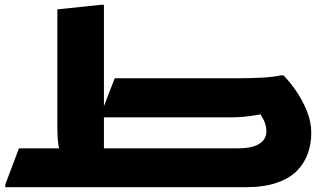

<svg xmlns="http://www.w3.org/2000/svg" viewBox="-20 -780 1368 800"><path d="M391 -162H971Q1017 -162 1042.5 -172Q1068 -182 1079 -197.5Q1090 -213 1090 -232Q1090 -259 1077.5 -282.5Q1065 -306 1053 -320L1131 -317Q1086 -307 1054 -301.5Q1022 -296 995.5 -293.5Q969 -291 940 -291H395L458 -454H977Q1026 -454 1072.5 -456.5Q1119 -459 1149 -466H1161Q1187 -440 1213.5 -401.5Q1240 -363 1258.5 -318Q1277 -273 1277 -226Q1277 -182 1263 -141.5Q1249 -101 1218 -69Q1187 -37 1133.5 -18.5Q1080 0 1002 0H391ZM2 0V-11L59 -162H305L242 -135Q228 -146 223.5 -175.5Q219 -205 219 -248V-741L401 -760H413V-83L334 -162H540V-20L520 0Z"/></svg>

Font: Kufam ExtraBold
Style: Regular
Weight: 800
Designer: Wael Morcos, Artur Schmal
Foundry: Original Type
Version: Version 1.300; ttfautohint (v1.8.3)